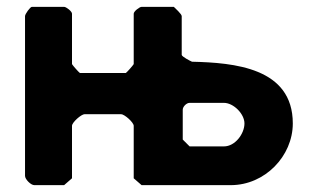

<svg xmlns="http://www.w3.org/2000/svg" viewBox="-20 -540 901 560"><path d="M487 -520H393C387 -520 370 -507 370 -500V-353C367 -348 351 -330 347 -327H213C209 -330 193 -348 190 -353V-500C190 -507 173 -520 167 -520H73C68 -520 53 -499 53 -493V-27C53 -17 70 0 80 0H167L190 -20V-173C190 -183 217 -207 227 -207H333C343 -207 370 -183 370 -173V-20L393 0H653C753 0 834 -85 834 -180C834 -343 662 -357 540 -360C535 -362 510 -375 510 -380V-493C510 -499 490 -517 487 -520ZM513 -133V-220C513 -229 524 -240 533 -240H633C661 -240 693 -208 693 -180C693 -150 666 -113 633 -113H533Z"/></svg>

Font: Asimov Print
Style: C
Weight: 500
Designer: Google
Version: Version 2.000980: 2014